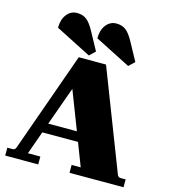

<svg xmlns="http://www.w3.org/2000/svg" viewBox="-125 -962 934 1061"><g transform="rotate(15 342.5 -432.0)"><path d="M307 -654 103 -758Q103 -805 126 -834.5Q149 -864 185 -864Q218 -864 240 -846.5Q262 -829 285 -786L340 -685ZM532 -654 328 -758Q328 -805 351 -834.5Q374 -864 410 -864Q443 -864 465 -846.5Q487 -829 510 -786L565 -685ZM4 0V-45H34Q48 -45 53 -59L256 -630H412L633 -59Q638 -45 652 -45H681V0H372V-45H424L373 -177H169L122 -45H193V0ZM188 -232H352L267 -452Z"/></g></svg>

Font: Arapey Black
Style: Regular
Weight: 900
Designer: Eduardo Rodriguez Tunni
Foundry: Eduardo Rodriguez Tunni
Version: Version 4.000